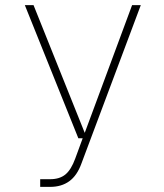

<svg xmlns="http://www.w3.org/2000/svg" viewBox="-20 -730 640 750"><path d="M137 0V-30H176Q213 -30 235.5 -48.5Q258 -67 274 -111L303 -190H286L77 -710H111L311 -211L496 -710H530L298 -91Q281 -44 250.5 -22Q220 0 176 0Z"/></svg>

Font: Geist Mono Thin
Style: Regular
Weight: 100
Monospace: yes
Designer: Basement.studio, Andrés Briganti, Mateo Zaragoza
Foundry: Basement.studio, Vercel, Andrés Briganti, Guido Ferreyra, Mateo Zaragoza
Version: Version 1.500; ttfautohint (v1.8.4.7-5d5b)